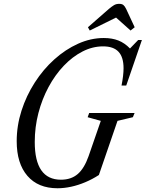

<svg xmlns="http://www.w3.org/2000/svg" viewBox="-20 -970 759 1000"><path d="M279.5 10.5Q178.5 10.5 122.8 -54Q67 -118.5 67 -234.5Q67 -315.5 92 -393.5Q117 -471.5 161 -540Q205 -608.5 262.8 -660.5Q320.5 -712.5 386.5 -742.2Q452.5 -772 520.5 -772Q564 -772 596.8 -759Q629.5 -746 657 -717.5L699.5 -761.5H719L637.5 -524.5H613Q623.5 -578 623.5 -614.5Q623.5 -672.5 597.2 -700.5Q571 -728.5 517 -728.5Q462 -728.5 409.8 -701.8Q357.5 -675 312.2 -627.5Q267 -580 233 -517Q199 -454 180 -381Q161 -308 161 -230.5Q161 -34 297.5 -34Q350.5 -34 384.8 -63.5Q419 -93 441.5 -157L505 -340.5L436.5 -359.5L444.5 -381.5H681L672 -359.5L592 -340.5L495 -58.5Q461 -36.5 424.2 -21Q387.5 -5.5 350.8 2.5Q314 10.5 279.5 10.5ZM447.5 -811 438 -828 547 -923.5Q562 -936 573.5 -943Q585 -950 600.5 -950Q615 -950 622.5 -944Q630 -938 637 -923.5L681.5 -828L660 -811L584.5 -878.5Z"/></svg>

Font: Libre Caslon Condensed
Style: Italic
Weight: 400
Italic angle: -22.583°
Designer: Pablo Impallari, Rodrigo Fuenzalida, Katja Schimmel, Ertekin Erdin
Foundry: Pablo Impallari, Rodrigo Fuenzalida
Version: Version 2.000;gftools[0.9.33]